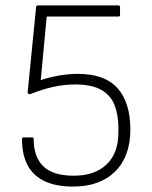

<svg xmlns="http://www.w3.org/2000/svg" viewBox="-20 -675 561 707"><path d="M249 12Q187 12 145 -7.5Q103 -27 82 -66Q61 -105 61 -163Q61 -169 67 -169H98Q104 -169 104 -163Q104 -97 139.5 -62.5Q175 -28 252 -28Q328 -28 372 -69Q416 -110 416 -189V-203Q416 -251 402 -287.5Q388 -324 353 -344Q318 -364 256 -364Q217 -364 176 -355Q135 -346 93 -329Q88 -327 84.5 -329.5Q81 -332 82 -337L113 -649Q113 -655 119 -655H416Q422 -655 422 -649V-620Q422 -614 416 -614H152L130 -380Q163 -391 198.5 -397Q234 -403 266 -403Q366 -403 413 -350Q460 -297 460 -198Q460 -99 404 -43.5Q348 12 249 12Z"/></svg>

Font: Sofia Sans ExtraLight
Style: Regular
Weight: 250
Version: Version 4.100-B